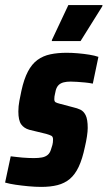

<svg xmlns="http://www.w3.org/2000/svg" viewBox="-40 -725 422 753"><path d="M122 8Q98 8 71.5 5.5Q45 3 21 -0.5Q-3 -4 -20 -9L2 -112Q12 -111 23.5 -109.5Q35 -108 47.5 -107Q60 -106 71.5 -105.5Q83 -105 93 -105Q111 -105 124.5 -107.5Q138 -110 147 -117.5Q156 -125 160 -139Q163 -147 165.5 -156.5Q168 -166 168 -178Q168 -189 161.5 -192.5Q155 -196 141 -200L75 -216Q54 -222 43 -237.5Q32 -253 32 -288Q32 -308 36 -329.5Q40 -351 44 -369Q54 -415 69.5 -444.5Q85 -474 107 -490Q129 -506 157.5 -512Q186 -518 221 -518Q242 -518 265.5 -516Q289 -514 310.5 -510.5Q332 -507 346 -502L324 -397Q310 -400 293.5 -401.5Q277 -403 262.5 -404Q248 -405 237 -405Q221 -405 209.5 -402Q198 -399 190.5 -392Q183 -385 179 -372Q178 -365 175.5 -356Q173 -347 173 -336Q173 -327 178 -324Q183 -321 195 -318L248 -304Q262 -301 275 -295Q288 -289 296 -273Q304 -257 304 -223Q304 -210 301 -190Q298 -170 293 -149Q283 -101 268.5 -70.5Q254 -40 233.5 -23Q213 -6 185.5 1Q158 8 122 8ZM163 -564 164 -569 228 -705H362L361 -700L276 -564Z"/></svg>

Font: Saira Condensed ExtraBold
Style: Italic
Weight: 800
Width: 3
Italic angle: -12°
Designer: Hector Gatti with collaboration of the Omnibus-Type team
Foundry: Omnibus-Type
Version: Version 1.101